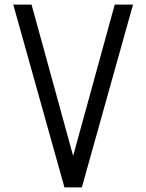

<svg xmlns="http://www.w3.org/2000/svg" viewBox="-20 -820 640 840"><path d="M262 0 38 -800H118L300 -138L482 -800H562L338 0Z"/></svg>

Font: Victor Mono
Style: Regular
Weight: 400
Monospace: yes
Designer: Rune Bjørnerås
Version: Version 1.561;gftools[0.9.30]